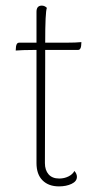

<svg xmlns="http://www.w3.org/2000/svg" viewBox="-20 -652 365 684"><path d="M270 -502 269 -488Q267 -474 258 -474H141V-428L140 -71Q140 -46 153 -31Q166 -16 191 -16Q209 -16 224 -23.5Q239 -31 245 -43Q254 -33 254 -22Q254 -6 235 3Q216 12 190 12Q153 12 131.5 -9.5Q110 -31 110 -71V-474H96Q62 -474 36 -472L37 -486Q39 -500 48 -500H110V-610Q110 -632 129 -632Q139 -632 147 -624Q141 -610 141 -500H218Q250 -500 270 -502Z"/></svg>

Font: Arima Madurai Thin
Style: Regular
Weight: 250
Designer: Joana Correia and Natanael Gama
Foundry: NDISCOVER
Version: Version 1.019; ttfautohint (v1.5) -l 7 -r 28 -G 50 -x 13 -D 